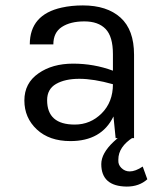

<svg xmlns="http://www.w3.org/2000/svg" viewBox="-20 -510 600 709"><path d="M354 96Q354 56 400 13Q413 0 429 -10L472 -3Q417 32 417 79Q417 82 417 82Q416 98 428 110Q441 123 459 123Q480 123 507 105L524 152Q494 179 448 179Q354 178 354 96ZM122 -239Q173 -275 250 -275Q327 -275 397 -249V-310Q397 -375 370 -403Q343 -431 291.5 -431Q240 -431 208.5 -410.5Q177 -390 177 -346H90Q90 -456 208 -482Q244 -490 286 -490Q375 -490 425 -445Q475 -400 475 -308V0H407L399 -80Q355 11 240 11Q162 11 116 -32Q70 -75 70 -139Q70 -203 122 -239ZM154 -140Q154 -50 256 -50Q314 -50 355.5 -91.5Q397 -133 397 -199Q326 -219 273 -219Q220 -219 187 -200Q154 -181 154 -140Z"/></svg>

Font: Karmilla
Style: Regular
Weight: 400
Designer: Jonathan Pinhorn
Version: Version 1.000